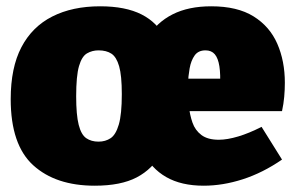

<svg xmlns="http://www.w3.org/2000/svg" viewBox="-20 -575 943 610"><path d="M281 15Q157 15 85.5 -50Q14 -115 14 -260Q14 -360 48 -425Q82 -490 146 -522.5Q210 -555 298 -555Q379 -555 430 -529Q481 -503 505 -453L449 -456Q478 -504 528.5 -529.5Q579 -555 651 -555Q734 -555 785.5 -523Q837 -491 861 -436Q885 -381 885 -312Q885 -290 883 -267.5Q881 -245 876 -222H537L579 -262Q579 -257 579 -252Q579 -247 580 -238Q583 -210 591.5 -185.5Q600 -161 620 -146Q640 -131 675 -131Q702 -131 737 -141.5Q772 -152 811 -172L876 -68Q815 -26 751.5 -5.5Q688 15 627 15Q556 15 508 -12.5Q460 -40 434 -93L494 -90Q465 -38 414.5 -11.5Q364 15 281 15ZM293 -125Q315 -125 331.5 -136Q348 -147 357.5 -179.5Q367 -212 367 -276Q367 -335 358.5 -364.5Q350 -394 334 -404.5Q318 -415 293 -415Q273 -415 256.5 -405.5Q240 -396 231 -365Q222 -334 222 -269Q222 -210 230 -178.5Q238 -147 254 -136Q270 -125 293 -125ZM577 -306 537 -325H711L679 -300Q681 -339 677 -364.5Q673 -390 662.5 -402.5Q652 -415 633 -415Q610 -415 598.5 -399Q587 -383 582.5 -358Q578 -333 577 -306Z"/></svg>

Font: Bitter Thin Black
Style: Regular
Weight: 900
Version: Version 3.020